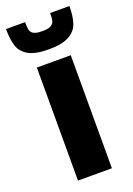

<svg xmlns="http://www.w3.org/2000/svg" viewBox="-153 -761 562 814"><g transform="rotate(-20 128.0 -354.0)"><path d="M52 0V-510H205V0ZM-15 -708H71Q71 -685 73.5 -673Q76 -661 88 -654Q100 -647 127 -647Q154 -647 166 -654Q178 -661 181 -673Q184 -685 184 -708H271Q271 -661 260.5 -630.5Q250 -600 218.5 -582.5Q187 -565 127 -565Q67 -565 36 -582.5Q5 -600 -5 -630Q-15 -660 -15 -708Z"/></g></svg>

Font: Saira Semi Condensed
Style: Bold
Weight: 700
Width: 4
Designer: Hector Gatti with collaboration of the Omnibus-Type team
Foundry: Omnibus-Type
Version: Version 1.001; ttfautohint (v1.8)